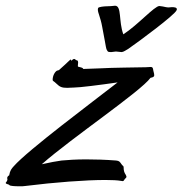

<svg xmlns="http://www.w3.org/2000/svg" viewBox="-140 -644 638 671"><path d="M299 -34C295 -40 292 -46 292 -60C292 -65 288 -64 284 -71C279 -78 277 -82 266 -83C228 -86 192 -87 161 -87C126 -87 96 -85 75 -83C59 -81 33 -76 6 -70C113 -164 351 -324 386 -372C397 -374 399 -377 399 -381C399 -388 396 -394 395 -402C394 -408 392 -410 386 -410C382 -410 377 -409 369 -409C334 -408 259 -408 206 -405L151 -403C148 -411 132 -408 132 -413C132 -414 133 -421 133 -425C133 -429 132 -433 129 -433C125 -433 123 -438 119 -438C118 -438 115 -437 113 -435C111 -433 110 -432 109 -432C108 -432 109 -436 107 -436C107 -436 105 -435 103 -433C93 -423 78 -410 66 -399L59 -397C52 -393 44 -380 44 -365C44 -360 47 -362 58 -351C69 -340 77 -337 95 -337C102 -337 109 -338 118 -338C138 -338 209 -347 271 -356C185 -289 -43 -119 -92 -63C-99 -55 -105 -49 -108 -31C-111 -30 -114 -27 -115 -22C-115 -20 -114 -19 -114 -18C-114 -12 -118 -8 -118 -8C-119 -6 -120 -6 -120 -5C-120 0 -110 -1 -107 3C-105 6 -88 7 -73 7C-64 7 -56 7 -52 6C52 -7 160 -15 228 -15C252 -15 271 -14 282 -12C285 -12 286 -11 288 -11C292 -11 293 -13 296 -18C299 -22 302 -23 302 -26C302 -28 301 -30 299 -34ZM308 -473C347 -500 471 -592 477 -608C478 -609 478 -611 478 -612C478 -618 469 -619 461 -619C457 -619 452 -618 448 -618C446 -618 442 -619 440 -619C436 -620 422 -623 417 -623C400 -623 342 -557 291 -524C274 -570 286 -624 262 -624C253 -623 243 -622 232 -622C225 -622 204 -620 203 -616C202 -614 202 -612 202 -610C202 -599 211 -584 217 -551C233 -469 229 -475 237 -464C238 -462 248 -462 249 -462C251 -462 263 -464 265 -464C268 -464 282 -462 285 -462C291 -462 301 -469 308 -473Z"/></svg>

Font: Oregano
Style: Italic
Weight: 400
Italic angle: -12°
Designer: Astigmatic (AOETI)
Foundry: Astigmatic (AOETI)
Version: Version 1.000